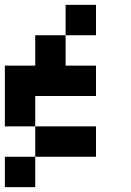

<svg xmlns="http://www.w3.org/2000/svg" viewBox="-20 -645 540 790"><path d="M250 -500V-625H375V-500ZM125 -125H0V-375H125V-500H250V-375H375V-250H125ZM375 -125V0H125V-125ZM125 0V125H0V0Z"/></svg>

Font: Tiny5
Style: Regular
Weight: 400
Designer: Stefan Schmidt
Foundry: Made with Bits'n'Picas by Kreative Software
Version: Version 1.002; ttfautohint (v1.8.4.7-5d5b)